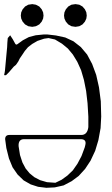

<svg xmlns="http://www.w3.org/2000/svg" viewBox="-24 -937 544 933"><path d="M25.4 -765.6 38.1 -746.1 48.8 -726.6Q53.7 -715.8 62.5 -723.6L86.9 -741.2L116.2 -756.8L149.4 -765.6L188.5 -769.5H206.1L248 -764.6L293 -754.9L333 -736.3L369.1 -708L399.4 -671.9L423.8 -626L443.4 -573.2L457 -512.7L465.8 -445.3L467.8 -371.1L464.8 -314.5L454.1 -255.9L438.5 -204.1L416 -156.2L389.6 -116.2L358.4 -82L324.2 -56.6L285.2 -36.1L242.2 -26.4L201.2 -24.4L161.1 -29.3L125 -41L90.8 -60.5L61.5 -88.9L37.1 -124L19.5 -167L6.8 -217.8L1 -260.7Q1 -281.2 21.5 -281.2H371.1Q400.4 -281.2 405.3 -319.3V-370.1L401.4 -435.5L394.5 -495.1L383.8 -548.8L370.1 -595.7L351.6 -636.7L330.1 -671.9L305.7 -701.2L277.3 -724.6L243.2 -745.1L211.9 -752L190.4 -749L158.2 -738.3L132.8 -723.6L112.3 -708L96.7 -689.5L83 -668.9L72.3 -653.3L64.5 -637.7L53.7 -622.1L43 -613.3L18.6 -585L5.9 -572.3Q-7.8 -567.4 -2 -581.1L0 -592.8L6.8 -667L10.7 -708L11.7 -729.5L12.7 -741.2L13.7 -752ZM92.8 -260.7Q64.5 -260.7 66.4 -226.6L73.2 -183.6L85 -147.5L100.6 -118.2L120.1 -94.7L142.6 -76.2L170.9 -61.5L204.1 -51.8L245.1 -48.8L275.4 -63.5L303.7 -84L330.1 -109.4L352.5 -141.6L372.1 -178.7L387.7 -220.7L390.6 -232.4Q397.5 -260.7 368.2 -260.7ZM97.7 -818.4 85.9 -832 79.1 -846.7 77.1 -861.3 79.1 -877 85.9 -891.6 97.7 -905.3 113.3 -914.1 132.8 -917 150.4 -914.1 167 -905.3 178.7 -891.6 185.5 -877 187.5 -861.3 185.5 -846.7 178.7 -832 167 -818.4 150.4 -809.6 132.8 -806.6 113.3 -809.6ZM307.6 -818.4 295.9 -832 289.1 -846.7 287.1 -861.3 289.1 -877 295.9 -891.6 307.6 -905.3 323.2 -914.1 342.8 -917 361.3 -914.1 377 -905.3 388.7 -891.6 395.5 -877 397.5 -861.3 395.5 -846.7 388.7 -832 377 -818.4 361.3 -809.6 342.8 -806.6 323.2 -809.6Z"/></svg>

Font: B2 Hana
Style: Regular
Weight: 500
Version: 2020-08-05; (max)